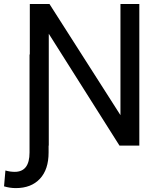

<svg xmlns="http://www.w3.org/2000/svg" viewBox="-34 -731 758 964"><path d="M-13.7 204.6 -6.8 125Q16.6 131.8 40 131.8Q114.3 131.8 114.3 34.7V-457.5H115.7V-710.9H214.4L570.8 -152.8V-710.9H665.5V0H565.9L210.9 -561.5V0H210V34.7Q210 120.1 166.3 166.7Q122.6 213.4 45.4 213.4Q15.6 213.4 -13.7 204.6Z"/></svg>

Font: Bert Sans Medium
Style: Regular
Weight: 500
Designer: Christian Robertson, Adam Twardoch, & Cristiano Sobral
Foundry: Google
Version: Version 12.135;January 10, 2020;FontCreator 12.0.0.2547 64-b